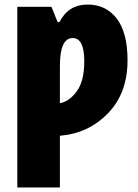

<svg xmlns="http://www.w3.org/2000/svg" viewBox="-20 -583 607 843"><path d="M365 -563Q280 -563 241 -486H233L206 -553H56V240H243V13Q368 3 454 -85.5Q540 -174 540 -318Q540 -440 492.5 -501.5Q445 -563 365 -563ZM299 -416Q350 -416 350 -314Q350 -227 317 -182Q284 -137 243 -130V-293Q243 -416 299 -416Z"/></svg>

Font: Noto Sans Display SemiCondensed Black
Style: Regular
Weight: 900
Width: 4
Designer: Monotype Design Team
Foundry: Monotype Imaging Inc.
Version: Version 1.900